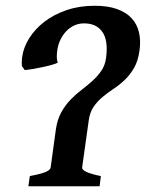

<svg xmlns="http://www.w3.org/2000/svg" viewBox="-20 -650 509 670"><path d="M79.1 0 84 -35.6Q123 -43 139.4 -50Q155.8 -57.1 156.7 -65.4L174.8 -197.3Q179.7 -232.4 193.6 -257.6Q207.5 -282.7 225.8 -301.8Q244.1 -320.8 264.4 -336.2Q284.7 -351.6 302.5 -367.7Q320.3 -383.8 333.5 -402.8Q346.7 -421.9 350.1 -448.2Q358.4 -508.8 336.9 -539.1Q315.4 -569.3 271 -568.4Q252.4 -567.9 236.8 -560.1Q221.2 -552.2 209.5 -539.3Q197.8 -526.4 189.9 -509.3Q182.1 -492.2 179.7 -473.1Q178.2 -461.9 178.2 -450.9Q178.2 -439.9 181.6 -431.2Q173.8 -427.2 158.7 -423.1Q143.6 -418.9 126.2 -415.3Q108.9 -411.6 92.5 -408.9Q76.2 -406.2 66.4 -405.3L56.2 -419.9Q55.7 -423.8 55.9 -433.1Q56.2 -442.4 57.1 -449.7Q61.5 -483.9 81.8 -516.4Q102.1 -548.8 135 -574.2Q168 -599.6 212.4 -614.7Q256.8 -629.9 310.1 -629.9Q356.4 -629.9 388.4 -618.4Q420.4 -606.9 439.5 -586.2Q458.5 -565.4 465.1 -536.6Q471.7 -507.8 466.8 -473.6Q461.9 -437.5 448 -413.3Q434.1 -389.2 415.8 -371.6Q397.5 -354 376.7 -340.3Q356 -326.7 337.9 -311.5Q319.8 -296.4 306.6 -277.3Q293.5 -258.3 289.6 -229.5L266.6 -65.4Q265.6 -58.1 281.2 -50.3Q296.9 -42.5 332 -35.6L327.6 0Z"/></svg>

Font: Gentium Basic
Style: Bold Italic
Weight: 700
Italic angle: -8°
Designer: J. Victor Gaultney and Annie Olsen
Foundry: SIL International
Version: Version 1.102; 2013; Maintenance release